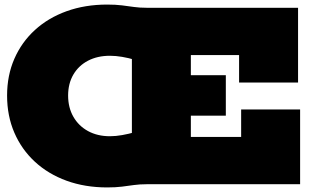

<svg xmlns="http://www.w3.org/2000/svg" viewBox="-20 -806 1366 840"><path d="M449 14Q352 14 271.5 -15.2Q191 -44.5 132.8 -98.2Q74.5 -152 42.8 -225.5Q11 -299 11 -388Q11 -476 42.8 -548.8Q74.5 -621.5 132.8 -674.8Q191 -728 271.5 -757Q352 -786 449 -786Q486.5 -786 514 -782.5Q541.5 -779 566.2 -775.5Q591 -772 621 -772L571 -544Q542.5 -552.5 514.5 -557.2Q486.5 -562 461 -562Q406.5 -562 365.2 -540.5Q324 -519 301 -479.8Q278 -440.5 278 -388Q278 -335.5 301 -295.2Q324 -255 365.2 -232.5Q406.5 -210 461 -210Q486.5 -210 514.5 -215Q542.5 -220 571 -228L621 0Q591 0 566.2 3.5Q541.5 7 514 10.5Q486.5 14 449 14ZM684 -300V-477H968V-300ZM557 0V-772H1284V-445H1026V-565H815V-207H1035V-327H1293V0Z"/></svg>

Font: Hepta Slab Black
Style: Regular
Weight: 900
Designer: Michael LaGattuta
Foundry: Michael LaGattuta
Version: Version 1.102